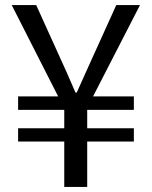

<svg xmlns="http://www.w3.org/2000/svg" viewBox="-20 -733 595 753"><path d="M232 0V-178H51V-230H232V-302H51V-355H208L26 -713H122L209 -521Q226 -484 242.5 -447Q259 -410 276 -370H281Q299 -410 315.5 -447Q332 -484 349 -521L436 -713H529L345 -355H505V-302H322V-230H505V-178H322V0Z"/></svg>

Font: Noto Sans JP Thin
Style: Regular
Weight: 400
Version: Version 2.004-H2;hotconv 1.0.118;makeotfexe 2.5.65603